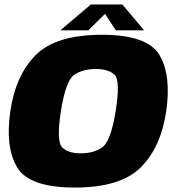

<svg xmlns="http://www.w3.org/2000/svg" viewBox="-20 -838 789 864"><path d="M317 6Q522 6 613 -84.5Q704 -175 728 -337.5Q751.5 -500.5 697.2 -591Q643 -681.5 438 -681.5Q233 -681.5 141.8 -591.2Q50.5 -501 26.5 -337.5Q3 -175.5 57.2 -84.8Q111.5 6 317 6ZM344 -148Q286.5 -148 259.8 -174.8Q233 -201.5 254 -337.5Q276 -476.5 314.8 -502Q353.5 -527.5 411 -527.5Q468 -527.5 495.2 -502Q522.5 -476.5 500.5 -337.5Q478.5 -201.5 439.8 -174.8Q401 -148 344 -148ZM251.5 -701.5H377.5L452.5 -775.5L501.5 -701.5H628.5L530.5 -818H389Z"/></svg>

Font: Anybody Black
Style: Italic
Weight: 900
Italic angle: -10°
Designer: Tyler Finck
Foundry: Etcetera Type Company
Version: Version 1.113;gftools[0.9.25]